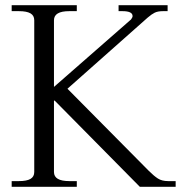

<svg xmlns="http://www.w3.org/2000/svg" viewBox="-20 -720 714 740"><path d="M657 -22V0H519L190 -333L188 -331V-57Q188 -22 247 -22H276V0H25V-22H53Q83 -22 97.5 -30.5Q112 -39 112 -57V-642Q112 -660 97.5 -668.5Q83 -677 53 -677H25V-700H276V-677H247Q188 -677 188 -642V-385L485 -645Q491 -653 491 -658Q491 -677 452 -677H437V-700H626V-677H608Q588 -677 576 -671Q564 -665 549 -652L240 -378L553 -62Q573 -42 588.5 -32Q604 -22 628 -22Z"/></svg>

Font: Taviraj Light
Style: Regular
Weight: 300
Designer: Katatrad Team
Foundry: CadsonDemak
Version: Version 1.001